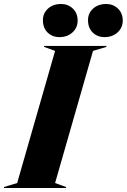

<svg xmlns="http://www.w3.org/2000/svg" viewBox="-76 -942 635 962"><path d="M255 -5V0H-56V-5L10 -25L200 -687L145 -707V-712H457V-707L390 -687L200 -25ZM139 -841Q139 -876 164.5 -899Q190 -922 230 -922Q265 -922 289 -899Q313 -876 313 -839Q313 -803 287 -779.5Q261 -756 222 -756Q186 -756 162.5 -779Q139 -802 139 -841ZM456 -922Q491 -922 515 -899Q539 -876 539 -839Q539 -803 513 -779.5Q487 -756 448 -756Q412 -756 388.5 -779Q365 -802 365 -841Q365 -876 390.5 -899Q416 -922 456 -922Z"/></svg>

Font: Nyght Serif Dark Italic
Style: Regular
Weight: 800
Italic angle: -16°
Designer: Maksym Kobuzan
Version: Version 0.400